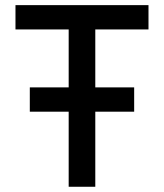

<svg xmlns="http://www.w3.org/2000/svg" viewBox="-20 -713 626 733"><path d="M93.8 -286.6V-379.4H492.2V-286.6ZM242.2 0V-693.4H343.8V0ZM39.1 -600.6V-693.4H546.9V-600.6Z"/></svg>

Font: Cascadia Code
Style: Regular
Weight: 400
Designer: Aaron Bell
Foundry: Saja Typeworks
Version: Version 2404.023